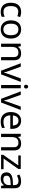

<svg xmlns="http://www.w3.org/2000/svg" viewBox="2202 -2978 787 5230"><g transform="rotate(90 2595.0 -363.5)"><path d="M300 10C361 10 402 0 438 -19V-97C401 -80 357 -66 299 -66C198 -66 146 -137 146 -266C146 -400 197 -469 304 -469C341 -469 388 -456 420 -444L447 -517C415 -533 360 -546 306 -546C162 -546 55 -463 55 -265C55 -75 157 10 300 10Z M1031 -269C1031 -446 929 -546 784 -546C630 -546 535 -446 535 -269C535 -91 639 10 781 10C934 10 1031 -91 1031 -269ZM626 -269C626 -396 673 -472 782 -472C891 -472 940 -396 940 -269C940 -142 891 -63 783 -63C674 -63 626 -142 626 -269Z M1428 -546C1360 -546 1294 -519 1259 -463H1254L1241 -536H1170V0H1258V-278C1258 -403 1296 -472 1415 -472C1497 -472 1535 -429 1535 -343V0H1622V-349C1622 -487 1556 -546 1428 -546Z M1906 0H2007L2211 -536H2117L2003 -220C1988 -177 1965 -111 1958 -78H1954C1948 -111 1927 -176 1911 -220L1797 -536H1703Z M2341 -737C2312 -737 2289 -720 2289 -681C2289 -643 2312 -625 2341 -625C2368 -625 2392 -643 2392 -681C2392 -720 2368 -737 2341 -737ZM2384 -536H2296V0H2384Z M2672 0H2773L2977 -536H2883L2769 -220C2754 -177 2731 -111 2724 -78H2720C2714 -111 2693 -176 2677 -220L2563 -536H2469Z M3269 -546C3127 -546 3032 -440 3032 -264C3032 -85 3137 10 3290 10C3363 10 3411 -1 3466 -25V-102C3410 -78 3362 -65 3294 -65C3187 -65 3126 -130 3123 -251H3490V-304C3490 -450 3406 -546 3269 -546ZM3268 -474C3357 -474 3397 -412 3398 -321H3125C3134 -417 3184 -474 3268 -474Z M3884 -546C3816 -546 3750 -519 3715 -463H3710L3697 -536H3626V0H3714V-278C3714 -403 3752 -472 3871 -472C3953 -472 3991 -429 3991 -343V0H4078V-349C4078 -487 4012 -546 3884 -546Z M4590 0V-68H4299L4583 -470V-536H4215V-468H4486L4198 -58V0Z M4917 -545C4847 -545 4781 -524 4734 -499L4761 -433C4805 -454 4856 -474 4912 -474C4982 -474 5023 -444 5023 -355V-323L4932 -320C4757 -315 4675 -256 4675 -149C4675 -40 4747 10 4844 10C4934 10 4977 -17 5024 -76H5028L5045 0H5109V-365C5109 -490 5047 -545 4917 -545ZM4943 -259 5022 -262V-214C5022 -110 4954 -61 4864 -61C4806 -61 4766 -88 4766 -148C4766 -216 4809 -254 4943 -259Z"/></g></svg>

Font: Noto Sans Bengali
Style: Regular
Weight: 400
Designer: Jelle Bosma - Monotype Design Team
Foundry: Monotype Imaging Inc.
Version: Version 2.003